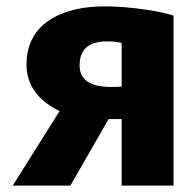

<svg xmlns="http://www.w3.org/2000/svg" viewBox="-20 -572 615 603"><path d="M201 11H20L167 -223Q43 -284 67 -409Q81 -478 145 -515Q209 -552 310 -552Q361 -552 425 -543.5Q489 -535 525 -523V11H362V-198H321ZM230 -367Q230 -299 328 -299Q352 -299 362 -300V-437Q344 -442 316 -442Q230 -442 230 -367Z"/></svg>

Font: Repo
Style: ExtraBold
Weight: 800
Designer: Stefan Peev
Foundry: Context Ltd
Version: Version 001.000